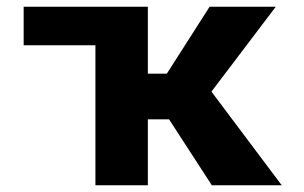

<svg xmlns="http://www.w3.org/2000/svg" viewBox="-20 -548 899 568"><path d="M480.1 -195 606.6 0H813.4L605.5 -277L795.8 -528H600L473.5 -330H417.4V-528H50V-414H262.3V0H417.4V-195Z"/></svg>

Font: Asimov
Style: Wid
Weight: 500
Designer: Google
Version: Version 2.000980; 2014